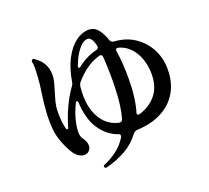

<svg xmlns="http://www.w3.org/2000/svg" viewBox="-137 -948 1273 1169"><g transform="rotate(-20 500.0 -363.0)"><path d="M363 50H361Q354 50 350 43Q350 42 349.5 41.5Q349 41 349 40Q349 33 356 30Q406 9 444.5 -21Q483 -51 509 -94Q511 -97 511 -102Q511 -112 502 -115Q432 -139 387 -205.5Q342 -272 337 -385Q336 -390 330.5 -391Q325 -392 323 -387Q298 -338 286 -291Q274 -244 274 -210Q274 -197 277 -186Q280 -175 290 -161Q307 -139 307 -114Q307 -86 284 -73Q272 -68 262 -68Q246 -68 229 -78.5Q212 -89 197 -110Q170 -150 149 -211.5Q128 -273 132 -372Q136 -446 145.5 -507Q155 -568 157 -605Q158 -622 159 -639Q160 -656 160 -672Q160 -683 159 -692.5Q158 -702 156 -709V-712Q156 -719 161 -722Q168 -727 174 -722Q209 -699 227.5 -667.5Q246 -636 246 -592Q246 -566 234.5 -528Q223 -490 211 -448Q199 -406 199 -368Q199 -328 202.5 -302Q206 -276 211 -256Q213 -251 218 -251Q223 -251 225 -256Q243 -319 270.5 -379Q298 -439 335 -490Q342 -500 343 -510Q357 -596 388.5 -655.5Q420 -715 461.5 -745.5Q503 -776 546 -776Q582 -776 605.5 -747Q629 -718 643 -674Q648 -658 667 -656Q745 -651 801 -612.5Q857 -574 887 -515Q917 -456 917 -387Q917 -302 881 -239.5Q845 -177 778 -141.5Q711 -106 618 -102Q599 -100 589 -87Q549 -33 491.5 -0.5Q434 32 363 50ZM529 -180H533Q548 -180 552 -195Q574 -273 577 -385Q578 -407 578 -426.5Q578 -446 578 -464Q578 -502 576.5 -534Q575 -566 573 -592Q572 -600 566.5 -603.5Q561 -607 554 -605Q505 -591 464.5 -561.5Q424 -532 392 -494Q388 -490 385.5 -483.5Q383 -477 381 -470Q378 -440 378 -409Q378 -354 394.5 -306Q411 -258 444.5 -224.5Q478 -191 529 -180ZM659 -186Q730 -206 772.5 -257.5Q815 -309 815 -392Q815 -473 778 -534.5Q741 -596 676 -612H673Q668 -612 664 -608Q660 -604 661 -598Q669 -550 671.5 -501Q674 -452 674 -414Q674 -288 647 -199Q647 -198 646.5 -197.5Q646 -197 646 -196Q646 -192 650 -188.5Q654 -185 659 -186ZM420 -579Q448 -602 480 -618.5Q512 -635 549 -644Q566 -650 562 -667Q555 -699 544 -712.5Q533 -726 522 -726Q492 -726 461 -687.5Q430 -649 408 -587V-585Q408 -581 412 -578.5Q416 -576 420 -579Z"/></g></svg>

Font: Zen Antique Soft
Style: Regular
Weight: 400
Designer: Yoshimichi Ohira
Foundry: Positype
Version: Version 1.001